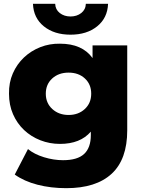

<svg xmlns="http://www.w3.org/2000/svg" viewBox="-20 -779 745 1002"><path d="M644 -542V-99Q644 53 562.5 128Q481 203 326 203Q245 203 175.5 185Q106 167 57 132L126 -1Q159 26 209.5 41.5Q260 57 309 57Q384 57 419 24.5Q454 -8 454 -74V-92Q399 -28 293 -28Q239 -28 190.5 -47Q142 -66 105.5 -100.5Q69 -135 48 -183Q27 -231 27 -290Q26 -348 47 -396Q68 -444 105 -479Q142 -514 190.5 -533Q239 -552 293 -551Q409 -551 463 -476V-542ZM456 -290Q456 -339 423 -369.5Q390 -400 338 -400Q286 -400 252.5 -369.5Q219 -339 219 -290Q219 -241 253 -210Q287 -179 338 -179Q389 -179 422.5 -210Q456 -241 456 -290ZM152 -759H268Q269 -729 292 -711Q315 -693 348 -693Q381 -693 404 -711Q427 -729 428 -759H544Q541 -685 487 -641.5Q433 -598 348 -598Q263 -598 209 -641.5Q155 -685 152 -759Z"/></svg>

Font: CMG Sans ExtraBold
Style: Regular
Weight: 800
Designer: Julieta Ulanovsky
Foundry: Julieta Ulanovsky
Version: Version 7.200